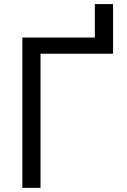

<svg xmlns="http://www.w3.org/2000/svg" viewBox="-20 -909 615 929"><path d="M88.1 0H176.1V-649.1H527V-889.2H438.9V-727.3H88.1Z"/></svg>

Font: Magic Ui Pro
Style: Regular
Weight: 400
Designer: Stefan Endress, Andreas Faust
Version: Version 1.000;FEAKit 1.0